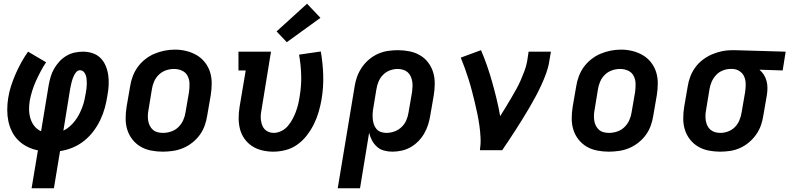

<svg xmlns="http://www.w3.org/2000/svg" viewBox="-20 -808 4247 1033"><path d="M150 205 184 1Q154 -5 127 -18.5Q100 -32 79 -52.5Q58 -73 44.5 -100Q31 -127 25 -156Q19 -185 19 -217Q19 -249 24 -280Q29 -313 39.5 -345.5Q50 -378 63.5 -409Q77 -440 94 -471Q111 -502 131 -530L228 -473Q212 -449 198.5 -423.5Q185 -398 173.5 -372.5Q162 -347 153.5 -320Q145 -293 140 -266Q136 -242 136.5 -217.5Q137 -193 144 -170Q151 -147 165.5 -129Q180 -111 201 -102L242 -350Q246 -372 252.5 -394.5Q259 -417 271 -438Q283 -459 299.5 -477Q316 -495 337 -507.5Q358 -520 381 -525Q404 -530 427 -530Q454 -530 479 -521.5Q504 -513 521.5 -495Q539 -477 549 -453Q559 -429 562.5 -402.5Q566 -376 564.5 -348.5Q563 -321 558 -295Q553 -261 544 -228Q535 -195 519.5 -162.5Q504 -130 482 -101Q460 -72 431.5 -49.5Q403 -27 370 -13.5Q337 0 303 5L270 205ZM321 -105Q340 -114 356 -128.5Q372 -143 384.5 -159.5Q397 -176 406.5 -194.5Q416 -213 423 -232Q430 -251 434.5 -271Q439 -291 442 -310Q444 -322 445.5 -334Q447 -346 447 -357.5Q447 -369 446 -381Q445 -393 441.5 -403.5Q438 -414 430 -422Q422 -430 410 -430Q400 -430 392.5 -422.5Q385 -415 380.5 -406.5Q376 -398 372.5 -389Q369 -380 366.5 -370.5Q364 -361 362 -352Q360 -343 358 -333Z M855 8Q824 8 793 2Q762 -4 736.5 -19Q711 -34 692.5 -57.5Q674 -81 665 -109.5Q656 -138 656 -169.5Q656 -201 661 -233L680 -343Q684 -370 694 -397Q704 -424 721 -447.5Q738 -471 761.5 -489.5Q785 -508 811.5 -519Q838 -530 865.5 -535.5Q893 -541 921 -541Q953 -541 983 -533.5Q1013 -526 1038.5 -511Q1064 -496 1082.5 -472.5Q1101 -449 1110 -420.5Q1119 -392 1119 -360.5Q1119 -329 1114 -297L1095 -187Q1091 -160 1081.5 -133Q1072 -106 1055 -82.5Q1038 -59 1014.5 -40.5Q991 -22 964.5 -11Q938 0 910 4Q882 8 855 8ZM857 -93Q879 -93 901 -100.5Q923 -108 939.5 -124Q956 -140 965.5 -161Q975 -182 978 -203L997 -313Q1000 -336 999.5 -358.5Q999 -381 989 -400Q979 -419 959 -428Q939 -437 916 -437Q894 -437 872.5 -429.5Q851 -422 834.5 -406Q818 -390 809 -369Q800 -348 797 -327L779 -217Q776 -202 775.5 -187Q775 -172 777.5 -157.5Q780 -143 786.5 -130.5Q793 -118 803.5 -109Q814 -100 828 -96.5Q842 -93 857 -93Z M1450 8Q1420 8 1390.5 1Q1361 -6 1337 -21.5Q1313 -37 1296 -60.5Q1279 -84 1271.5 -112.5Q1264 -141 1264 -171.5Q1264 -202 1269 -233L1302 -429H1263V-530H1438L1387 -217Q1384 -202 1383 -188Q1382 -174 1384 -160.5Q1386 -147 1390.5 -134.5Q1395 -122 1404 -112.5Q1413 -103 1426 -98Q1439 -93 1452 -93Q1473 -93 1493.5 -103Q1514 -113 1528.5 -130Q1543 -147 1553.5 -166.5Q1564 -186 1571.5 -206Q1579 -226 1584 -246.5Q1589 -267 1592 -288Q1602 -346 1600.5 -402Q1599 -458 1589 -514L1706 -531Q1717 -468 1719 -403.5Q1721 -339 1710 -273Q1704 -239 1694.5 -206Q1685 -173 1669.5 -141.5Q1654 -110 1632 -81Q1610 -52 1581 -31Q1552 -10 1518 -1Q1484 8 1450 8ZM1523 -581 1468 -639 1632 -788 1704 -712Z M1797 205 1888 -343Q1892 -370 1901.5 -396Q1911 -422 1927 -445.5Q1943 -469 1965.5 -488Q1988 -507 2014 -518.5Q2040 -530 2067 -534Q2094 -538 2121 -538Q2152 -538 2182.5 -532Q2213 -526 2239 -511Q2265 -496 2283 -472.5Q2301 -449 2310 -420.5Q2319 -392 2319 -360Q2319 -328 2314 -297L2295 -187Q2291 -162 2283.5 -138Q2276 -114 2263 -91Q2250 -68 2231 -48.5Q2212 -29 2189 -16Q2166 -3 2141 2.5Q2116 8 2091 8Q2068 8 2046 2Q2024 -4 2008 -18.5Q1992 -33 1981.5 -52.5Q1971 -72 1966 -94L1917 205ZM2059 -93Q2080 -93 2101.5 -100.5Q2123 -108 2140 -124Q2157 -140 2166 -161Q2175 -182 2178 -203L2197 -313Q2199 -328 2199.5 -343Q2200 -358 2197.5 -372Q2195 -386 2189 -398.5Q2183 -411 2172.5 -420Q2162 -429 2148 -433Q2134 -437 2119 -437Q2098 -437 2077 -429Q2056 -421 2040.5 -405Q2025 -389 2016.5 -368.5Q2008 -348 2005 -327L1989 -230Q1986 -214 1985 -198.5Q1984 -183 1985.5 -168Q1987 -153 1991.5 -139Q1996 -125 2005.5 -114Q2015 -103 2029 -98Q2043 -93 2059 -93Z M2562 0Q2567 -33 2565.5 -66Q2564 -99 2559.5 -131Q2555 -163 2548.5 -194.5Q2542 -226 2534.5 -257Q2527 -288 2519 -319Q2511 -350 2501.5 -380Q2492 -410 2481.5 -439.5Q2471 -469 2459 -498L2568 -538Q2586 -496 2601 -452.5Q2616 -409 2628.5 -364.5Q2641 -320 2652 -274.5Q2663 -229 2671 -183Q2686 -207 2700.5 -230.5Q2715 -254 2729 -278Q2743 -302 2756.5 -326Q2770 -350 2781 -375Q2792 -400 2801.5 -425.5Q2811 -451 2816 -477L2824 -530H2944L2935 -477Q2930 -445 2918.5 -413.5Q2907 -382 2893 -351.5Q2879 -321 2863 -291Q2847 -261 2829.5 -231Q2812 -201 2794 -172Q2776 -143 2757.5 -114Q2739 -85 2720 -56.5Q2701 -28 2682 0Z M3255 8Q3224 8 3193 2Q3162 -4 3136.5 -19Q3111 -34 3092.5 -57.5Q3074 -81 3065 -109.5Q3056 -138 3056 -169.5Q3056 -201 3061 -233L3080 -343Q3084 -370 3094 -397Q3104 -424 3121 -447.5Q3138 -471 3161.5 -489.5Q3185 -508 3211.5 -519Q3238 -530 3265.5 -535.5Q3293 -541 3321 -541Q3353 -541 3383 -533.5Q3413 -526 3438.5 -511Q3464 -496 3482.5 -472.5Q3501 -449 3510 -420.5Q3519 -392 3519 -360.5Q3519 -329 3514 -297L3495 -187Q3491 -160 3481.5 -133Q3472 -106 3455 -82.5Q3438 -59 3414.5 -40.5Q3391 -22 3364.5 -11Q3338 0 3310 4Q3282 8 3255 8ZM3257 -93Q3279 -93 3301 -100.5Q3323 -108 3339.5 -124Q3356 -140 3365.5 -161Q3375 -182 3378 -203L3397 -313Q3400 -336 3399.5 -358.5Q3399 -381 3389 -400Q3379 -419 3359 -428Q3339 -437 3316 -437Q3294 -437 3272.5 -429.5Q3251 -422 3234.5 -406Q3218 -390 3209 -369Q3200 -348 3197 -327L3179 -217Q3176 -202 3175.5 -187Q3175 -172 3177.5 -157.5Q3180 -143 3186.5 -130.5Q3193 -118 3203.5 -109Q3214 -100 3228 -96.5Q3242 -93 3257 -93Z M3854 8Q3823 8 3792.5 2Q3762 -4 3736.5 -19Q3711 -34 3692.5 -57.5Q3674 -81 3665 -109.5Q3656 -138 3656 -170Q3656 -202 3661 -233L3680 -343Q3684 -370 3694 -396Q3704 -422 3720.5 -445Q3737 -468 3760.5 -486Q3784 -504 3809.5 -515Q3835 -526 3862 -532Q3889 -538 3916 -538Q3920 -538 3924.5 -538Q3929 -538 3933 -538L4207 -530L4191 -429L4066 -433Q4080 -421 4089.5 -406Q4099 -391 4104 -373Q4109 -355 4109 -335.5Q4109 -316 4106 -297L4087 -187Q4083 -160 4074 -134Q4065 -108 4048.5 -84.5Q4032 -61 4009.5 -42Q3987 -23 3961 -11.5Q3935 0 3908 4Q3881 8 3854 8ZM3856 -93Q3877 -93 3898 -101Q3919 -109 3934.5 -125Q3950 -141 3958.5 -162Q3967 -183 3970 -203L3989 -313Q3992 -334 3992 -355Q3992 -376 3984.5 -394.5Q3977 -413 3960 -424.5Q3943 -436 3923 -437H3916Q3914 -437 3912.5 -437Q3911 -437 3909 -437Q3889 -437 3868 -428.5Q3847 -420 3832 -403.5Q3817 -387 3808.5 -367Q3800 -347 3797 -327L3779 -217Q3776 -202 3775.5 -187Q3775 -172 3777.5 -158Q3780 -144 3786 -131.5Q3792 -119 3802.5 -110Q3813 -101 3827 -97Q3841 -93 3856 -93Z"/></svg>

Font: Iosevka Slab Extended Oblique
Style: Bold
Weight: 700
Width: 7
Italic angle: -9°
Monospace: yes
Designer: Belleve Invis
Foundry: Belleve Invis
Version: Version 11.1.1; ttfautohint (v1.8.3)